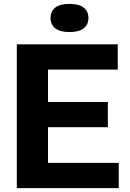

<svg xmlns="http://www.w3.org/2000/svg" viewBox="-20 -968 667 988"><path d="M66.5 0V-740H586V-610H227V-130H591V0ZM163 -313.5V-443.5H535V-313.5ZM337.5 -803Q289 -803 264.5 -822.2Q240 -841.5 240 -875.5Q240 -910 264.5 -929Q289 -948 337.5 -948Q386 -948 410.5 -929Q435 -910 435 -875.5Q435 -841.5 410.5 -822.2Q386 -803 337.5 -803Z"/></svg>

Font: Encode Sans SC
Style: Bold
Weight: 700
Version: Version 3.002